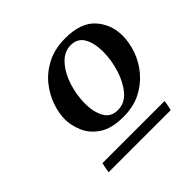

<svg xmlns="http://www.w3.org/2000/svg" viewBox="-119 -744 658 658"><g transform="rotate(-45 210.5 -415.0)"><path d="M421 -497Q421 -463 408.5 -428Q396 -393 371 -363.5Q346 -334 310 -316Q274 -298 226 -298Q170 -298 137.5 -319.5Q105 -341 91.5 -373Q78 -405 78 -434Q78 -463 89.5 -497Q101 -531 125 -561Q149 -591 186.5 -610.5Q224 -630 276 -630Q351 -630 386 -591Q421 -552 421 -497ZM335 -506Q335 -547 320 -573.5Q305 -600 272 -600Q240 -600 215.5 -573Q191 -546 178 -505.5Q165 -465 165 -423Q165 -383 180 -355.5Q195 -328 229 -328Q263 -328 286.5 -356Q310 -384 322.5 -425Q335 -466 335 -506ZM357 -200H56Q57 -209 59 -218Q61 -227 63 -237H364Q363 -227 361 -218Q359 -209 357 -200Z"/></g></svg>

Font: Tiro Telugu
Style: Italic
Weight: 400
Italic angle: -11°
Designer: Telugu: John Hudson & Fiona Ross, assisted by Kaja Sojewska. Latin: John Hudson with Paul Hanslow, assisted by Kaja Soje
Foundry: Tiro Typeworks Ltd.
Version: Version 1.52